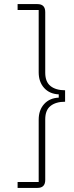

<svg xmlns="http://www.w3.org/2000/svg" viewBox="-20 -780 362 938"><path d="M163 -760Q201 -760 201 -721V-425Q201 -380 227 -359.5Q253 -339 298 -339V-283Q253 -283 227 -262.5Q201 -242 201 -197V99Q201 138 163 138H66V109H169V-195Q169 -242 195.5 -271.5Q222 -301 267 -303V-319Q222 -321 195.5 -350.5Q169 -380 169 -427V-731H66V-760Z"/></svg>

Font: IBM Plex Sans ExtLt
Style: Regular
Weight: 200
Designer: Mike Abbink, Paul van der Laan, Pieter van Rosmalen
Foundry: Bold Monday
Version: Version 3.005